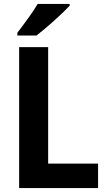

<svg xmlns="http://www.w3.org/2000/svg" viewBox="-20 -953 543 973"><path d="M333 -924V-933H171C145 -889 101 -830 68 -787V-773H165C215 -811 298 -886 333 -924ZM77 0H477V-124H224V-714H77Z"/></svg>

Font: Noto Sans Lao Looped SemiCondensed
Style: Bold
Weight: 700
Width: 4
Designer: Mark Frömberg, Ben Mitchell
Foundry: The Fontpad Ltd
Version: Version 1.002